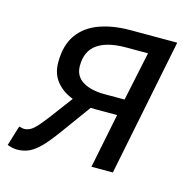

<svg xmlns="http://www.w3.org/2000/svg" viewBox="-100 -567 662 657"><g transform="rotate(15 231.0 -238.5)"><path d="M276.2 0 315.3 -193.5H237.4Q193 -193.5 155.8 -207.2Q118.6 -220.9 96.2 -248Q73.9 -275.1 73.9 -316.2Q73.9 -376.5 100.5 -414Q127.2 -451.5 174.8 -468.7Q222.4 -486 283.7 -486H449.9L352 0ZM255.9 -251.4H326.2L362.7 -425H285.4Q218.1 -425 183.3 -400.2Q148.5 -375.4 148.5 -323.4Q148.5 -287.6 177.4 -269.5Q206.4 -251.4 255.9 -251.4ZM185.2 -249 251.8 -235.6 147.4 -92Q119.8 -53.8 98.9 -31.8Q78 -9.8 58.4 -0.3Q38.9 9.2 14.9 9.2Q6.7 9.2 -3.5 7Q-13.8 4.8 -19.9 2L1.9 -68.9Q8.2 -67.9 12 -66.7Q15.8 -65.5 19.8 -65.5Q37.2 -65.5 52.7 -79.1Q68.3 -92.7 99.4 -134.3Z"/></g></svg>

Font: Source Sans 3
Style: Italic
Weight: 200
Italic angle: -11°
Designer: Paul D. Hunt
Foundry: Adobe
Version: Version 3.046;hotconv 1.0.118;makeotfexe 2.5.65603